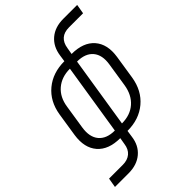

<svg xmlns="http://www.w3.org/2000/svg" viewBox="-262 -837 1124 1124"><g transform="rotate(-45 300.0 -275.0)"><path d="M219 41 226 0Q130 0 83 -54Q36 -108 50 -202L73 -350Q88 -443 152.5 -496.5Q217 -550 313 -550L319 -591Q328 -656 371.5 -693Q415 -730 484 -730H599L589 -671H473Q392 -671 380 -591L373 -550Q469 -550 516 -496.5Q563 -443 549 -350L526 -202Q511 -108 446.5 -54Q382 0 286 0L280 41Q272 106 228 143Q184 180 115 180H2L12 121H126Q165 121 189.5 100.5Q214 80 219 41ZM235 -54 305 -496Q236 -496 191 -457.5Q146 -419 136 -350L113 -202Q102 -132 134.5 -93Q167 -54 235 -54ZM294 -54Q363 -54 407.5 -93Q452 -132 463 -202L486 -350Q497 -419 464.5 -457.5Q432 -496 364 -496Z"/></g></svg>

Font: NKDuy Mono ExtraLight
Style: Italic
Weight: 200
Italic angle: -9°
Monospace: yes
Designer: NKDuy
Foundry: NKDuy
Version: Version 2.251; ttfautohint (v1.8.4.7-5d5b)